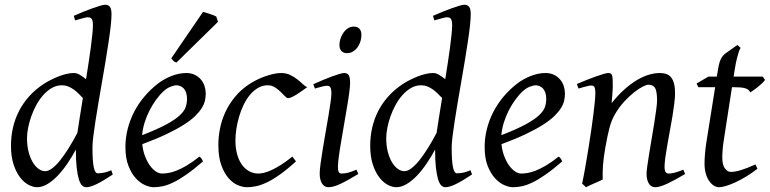

<svg xmlns="http://www.w3.org/2000/svg" viewBox="-20 -762 3216 802"><path d="M303.2 -207Q307.6 -236.3 313.5 -273.7Q319.3 -311 326.2 -352.5Q317.9 -361.3 308.3 -370.8Q298.8 -380.4 287.8 -388.2Q276.9 -396 264.6 -400.9Q252.4 -405.8 238.8 -405.8Q216.3 -405.8 197 -394.8Q177.7 -383.8 161.4 -365.7Q145 -347.7 132.3 -324.5Q119.6 -301.3 110.8 -276.6Q102.1 -252 97.4 -228Q92.8 -204.1 92.8 -185.1Q92.8 -153.3 99.4 -127.9Q106 -102.5 116.7 -84.5Q127.4 -66.4 141.1 -56.6Q154.8 -46.9 168.9 -46.9Q182.1 -46.9 198.2 -59.1Q214.4 -71.3 231.7 -93Q249 -114.7 267.3 -144Q285.6 -173.3 303.2 -207ZM451.2 -33.2Q409.7 -5.4 383.1 7.3Q356.4 20 339.8 20Q330.6 20 322.8 12.5Q314.9 4.9 309.3 -13.4Q303.7 -31.7 300.3 -62Q296.9 -92.3 296.9 -137.2Q280.3 -106.4 261 -78.1Q241.7 -49.8 220.7 -27.8Q199.7 -5.9 177.7 7.1Q155.8 20 134.8 20Q118.2 20 99.1 10Q80.1 0 63.7 -21.2Q47.4 -42.5 36.6 -75.4Q25.9 -108.4 25.9 -153.8Q25.9 -192.4 34.2 -228.8Q42.5 -265.1 59.3 -298.1Q76.2 -331.1 101.8 -359.6Q127.4 -388.2 162.1 -411.1Q175.8 -419.9 191.7 -428Q207.5 -436 224.1 -442.6Q240.7 -449.2 257.3 -453.1Q273.9 -457 289.1 -457Q301.3 -457 314 -449.2Q326.7 -441.4 339.4 -431.2Q345.2 -466.8 350.3 -501Q355.5 -535.2 359.4 -564.7Q363.3 -594.2 365.7 -618.2Q368.2 -642.1 368.2 -657.2Q368.2 -668.5 366.5 -675Q364.7 -681.6 361.6 -684.8Q358.4 -688 354.5 -689Q350.6 -689.9 346.2 -689.9Q341.8 -689.9 333.3 -687.7Q324.7 -685.5 315.9 -683.1Q305.7 -680.2 293.9 -676.8L288.1 -695.8Q308.6 -705.1 329.3 -713.4Q350.1 -721.7 367.9 -728Q385.7 -734.4 399.4 -738.3Q413.1 -742.2 418.9 -742.2Q432.6 -742.2 439.2 -733.4Q445.8 -724.6 445.8 -702.1Q445.8 -683.1 442.4 -652.8Q439 -622.6 433.3 -585Q427.7 -547.4 420.7 -504.9Q413.6 -462.4 406 -419.2Q398.4 -376 391.4 -334Q384.3 -292 378.7 -255.9Q373 -219.7 369.6 -191.2Q366.2 -162.6 366.2 -146Q366.2 -89.4 371.6 -63.7Q377 -38.1 388.2 -38.1Q400.9 -38.1 414.3 -40.8Q427.7 -43.5 444.8 -50.8Z M664.1 -381.8Q647.9 -367.2 632.6 -346.2Q617.2 -325.2 604.7 -300.8Q592.3 -276.4 584 -249.8Q575.7 -223.1 573.7 -197.3Q637.7 -222.2 675 -242.4Q712.4 -262.7 731.4 -280.8Q750.5 -298.8 755.9 -315.4Q761.2 -332 761.2 -349.1Q761.2 -364.3 757.3 -375.2Q753.4 -386.2 747.1 -392.8Q740.7 -399.4 732.7 -402.6Q724.6 -405.8 716.3 -405.8Q708.5 -405.8 693.4 -400.1Q678.2 -394.5 664.1 -381.8ZM839.4 -371.1Q839.4 -357.4 836.2 -342.3Q833 -327.1 823 -311Q813 -294.9 795.2 -277.3Q777.3 -259.8 747.8 -241Q718.3 -222.2 675.8 -201.9Q633.3 -181.6 574.2 -159.7Q577.1 -132.3 585.7 -109.9Q594.2 -87.4 605.7 -71.3Q617.2 -55.2 630.6 -46.1Q644 -37.1 657.2 -37.1Q667.5 -37.1 682.1 -39.3Q696.8 -41.5 716.1 -48.8Q735.4 -56.2 759.5 -70.3Q783.7 -84.5 813 -107.9Q818.4 -105 822.5 -98.4Q826.7 -91.8 828.1 -87.9Q788.1 -53.2 757.3 -32Q726.6 -10.7 702.4 0.7Q678.2 12.2 658.9 16.1Q639.6 20 622.1 20Q606 20 585.4 11Q564.9 2 546.9 -17.8Q528.8 -37.6 516.4 -69.6Q503.9 -101.6 503.9 -147.9Q503.9 -186 513.2 -222.9Q522.5 -259.8 539.8 -293.7Q557.1 -327.6 582.5 -357.9Q607.9 -388.2 640.1 -413.1Q651.4 -421.9 665.5 -429.9Q679.7 -438 695.1 -444.1Q710.4 -450.2 726.3 -453.6Q742.2 -457 757.3 -457Q778.3 -457 793.7 -449.5Q809.1 -441.9 819.3 -429.7Q829.6 -417.5 834.5 -402.1Q839.4 -386.7 839.4 -371.1ZM890.6 -670.9 717.3 -501Q709.5 -502.9 705.8 -506.3Q702.1 -509.8 695.3 -518.1L828.1 -712.4Q833 -710.9 840.6 -708.7Q848.1 -706.5 856.4 -703.9Q864.7 -701.2 872.1 -698.2Q879.4 -695.3 883.3 -692.9Z M1263.2 -397.9Q1252.9 -390.6 1241.5 -382.3Q1230 -374 1219.2 -367.4Q1208.5 -360.8 1199 -356.4Q1189.5 -352.1 1183.1 -352.1Q1177.7 -352.1 1169.9 -360.4Q1162.1 -368.7 1151.6 -378.9Q1141.1 -389.2 1127.9 -397.5Q1114.7 -405.8 1099.1 -405.8Q1076.7 -405.8 1058.1 -395Q1039.6 -384.3 1024.4 -366.2Q1009.3 -348.1 997.8 -324.5Q986.3 -300.8 978.8 -275.1Q971.2 -249.5 967.3 -223.6Q963.4 -197.8 963.4 -174.8Q963.4 -143.1 970.5 -117.7Q977.5 -92.3 990.2 -74.5Q1002.9 -56.6 1020.5 -46.9Q1038.1 -37.1 1059.1 -37.1Q1067.9 -37.1 1081.5 -40Q1095.2 -43 1113 -51Q1130.9 -59.1 1152.8 -72.8Q1174.8 -86.4 1201.2 -107.9Q1205.1 -102.5 1209.5 -97.2Q1213.9 -91.8 1216.3 -87.9Q1178.2 -53.2 1147.9 -32Q1117.7 -10.7 1093 0.7Q1068.4 12.2 1048.6 16.1Q1028.8 20 1011.2 20Q994.6 20 974.1 11.7Q953.6 3.4 935.3 -17.1Q917 -37.6 904.5 -71.8Q892.1 -106 892.1 -157.2Q892.1 -189.9 898.9 -224.9Q905.8 -259.8 921.1 -293.2Q936.5 -326.7 961.2 -356.9Q985.8 -387.2 1022 -411.1Q1035.6 -419.9 1052.2 -428.2Q1068.8 -436.5 1086.7 -442.9Q1104.5 -449.2 1121.8 -453.1Q1139.2 -457 1154.3 -457Q1175.8 -457 1192.6 -448.7Q1209.5 -440.4 1222.7 -429.9Q1235.8 -419.4 1245.8 -409.9Q1255.9 -400.4 1263.2 -397.9Z M1476.6 -35.2Q1453.6 -21.5 1435.3 -11.2Q1417 -1 1401.9 6.1Q1386.7 13.2 1374.5 16.6Q1362.3 20 1351.6 20Q1335 20 1325.2 4.6Q1315.4 -10.7 1315.4 -37.1Q1315.4 -51.8 1319.1 -78.9Q1322.8 -106 1328.1 -138.9Q1333.5 -171.9 1339.8 -207.8Q1346.2 -243.7 1351.6 -276.1Q1356.9 -308.6 1360.6 -333.7Q1364.3 -358.9 1364.3 -371.1Q1364.3 -382.3 1362.8 -388.9Q1361.3 -395.5 1358.9 -398.7Q1356.4 -401.9 1352.5 -402.8Q1348.6 -403.8 1344.2 -403.8Q1340.3 -403.8 1332.3 -402.1Q1324.2 -400.4 1315.9 -397.9Q1306.6 -395.5 1295.4 -392.1L1288.6 -410.2Q1309.1 -419.4 1329.3 -428Q1349.6 -436.5 1367.2 -442.9Q1384.8 -449.2 1397.9 -453.1Q1411.1 -457 1417.5 -457Q1431.2 -457 1436.8 -447.8Q1442.4 -438.5 1442.4 -416Q1442.4 -401.9 1438.7 -374.3Q1435.1 -346.7 1429.2 -312.5Q1423.3 -278.3 1417 -241Q1410.6 -203.6 1404.8 -169.4Q1398.9 -135.3 1395.3 -107.7Q1391.6 -80.1 1391.6 -65.9Q1391.6 -50.8 1394.8 -43.9Q1397.9 -37.1 1406.2 -37.1Q1421.4 -37.1 1435.3 -41Q1449.2 -44.9 1469.2 -53.2ZM1489.7 -616.2Q1489.7 -602.5 1485.6 -589.1Q1481.4 -575.7 1473.6 -564.7Q1465.8 -553.7 1454.6 -546.9Q1443.4 -540 1429.7 -540Q1414.6 -540 1406.2 -548.8Q1397.9 -557.6 1397.9 -574.2Q1397.9 -587.4 1402.3 -600.8Q1406.7 -614.3 1414.6 -625.5Q1422.4 -636.7 1433.3 -643.8Q1444.3 -650.9 1458 -650.9Q1473.1 -650.9 1481.4 -641.8Q1489.7 -632.8 1489.7 -616.2Z M1803.7 -207Q1808.1 -236.3 1814 -273.7Q1819.8 -311 1826.7 -352.5Q1818.4 -361.3 1808.8 -370.8Q1799.3 -380.4 1788.3 -388.2Q1777.3 -396 1765.1 -400.9Q1752.9 -405.8 1739.3 -405.8Q1716.8 -405.8 1697.5 -394.8Q1678.2 -383.8 1661.9 -365.7Q1645.5 -347.7 1632.8 -324.5Q1620.1 -301.3 1611.3 -276.6Q1602.5 -252 1597.9 -228Q1593.3 -204.1 1593.3 -185.1Q1593.3 -153.3 1599.9 -127.9Q1606.4 -102.5 1617.2 -84.5Q1627.9 -66.4 1641.6 -56.6Q1655.3 -46.9 1669.4 -46.9Q1682.6 -46.9 1698.7 -59.1Q1714.8 -71.3 1732.2 -93Q1749.5 -114.7 1767.8 -144Q1786.1 -173.3 1803.7 -207ZM1951.7 -33.2Q1910.2 -5.4 1883.5 7.3Q1856.9 20 1840.3 20Q1831.1 20 1823.2 12.5Q1815.4 4.9 1809.8 -13.4Q1804.2 -31.7 1800.8 -62Q1797.4 -92.3 1797.4 -137.2Q1780.8 -106.4 1761.5 -78.1Q1742.2 -49.8 1721.2 -27.8Q1700.2 -5.9 1678.2 7.1Q1656.2 20 1635.3 20Q1618.7 20 1599.6 10Q1580.6 0 1564.2 -21.2Q1547.9 -42.5 1537.1 -75.4Q1526.4 -108.4 1526.4 -153.8Q1526.4 -192.4 1534.7 -228.8Q1543 -265.1 1559.8 -298.1Q1576.7 -331.1 1602.3 -359.6Q1627.9 -388.2 1662.6 -411.1Q1676.3 -419.9 1692.1 -428Q1708 -436 1724.6 -442.6Q1741.2 -449.2 1757.8 -453.1Q1774.4 -457 1789.6 -457Q1801.8 -457 1814.5 -449.2Q1827.1 -441.4 1839.8 -431.2Q1845.7 -466.8 1850.8 -501Q1856 -535.2 1859.9 -564.7Q1863.8 -594.2 1866.2 -618.2Q1868.7 -642.1 1868.7 -657.2Q1868.7 -668.5 1866.9 -675Q1865.2 -681.6 1862.1 -684.8Q1858.9 -688 1855 -689Q1851.1 -689.9 1846.7 -689.9Q1842.3 -689.9 1833.7 -687.7Q1825.2 -685.5 1816.4 -683.1Q1806.2 -680.2 1794.4 -676.8L1788.6 -695.8Q1809.1 -705.1 1829.8 -713.4Q1850.6 -721.7 1868.4 -728Q1886.2 -734.4 1899.9 -738.3Q1913.6 -742.2 1919.4 -742.2Q1933.1 -742.2 1939.7 -733.4Q1946.3 -724.6 1946.3 -702.1Q1946.3 -683.1 1942.9 -652.8Q1939.5 -622.6 1933.8 -585Q1928.2 -547.4 1921.1 -504.9Q1914.1 -462.4 1906.5 -419.2Q1898.9 -376 1891.8 -334Q1884.8 -292 1879.2 -255.9Q1873.5 -219.7 1870.1 -191.2Q1866.7 -162.6 1866.7 -146Q1866.7 -89.4 1872.1 -63.7Q1877.4 -38.1 1888.7 -38.1Q1901.4 -38.1 1914.8 -40.8Q1928.2 -43.5 1945.3 -50.8Z M2164.6 -381.8Q2148.4 -367.2 2133.1 -346.2Q2117.7 -325.2 2105.2 -300.8Q2092.8 -276.4 2084.5 -249.8Q2076.2 -223.1 2074.2 -197.3Q2138.2 -222.2 2175.5 -242.4Q2212.9 -262.7 2231.9 -280.8Q2251 -298.8 2256.3 -315.4Q2261.7 -332 2261.7 -349.1Q2261.7 -364.3 2257.8 -375.2Q2253.9 -386.2 2247.6 -392.8Q2241.2 -399.4 2233.2 -402.6Q2225.1 -405.8 2216.8 -405.8Q2209 -405.8 2193.8 -400.1Q2178.7 -394.5 2164.6 -381.8ZM2339.8 -371.1Q2339.8 -357.4 2336.7 -342.3Q2333.5 -327.1 2323.5 -311Q2313.5 -294.9 2295.7 -277.3Q2277.8 -259.8 2248.3 -241Q2218.8 -222.2 2176.3 -201.9Q2133.8 -181.6 2074.7 -159.7Q2077.6 -132.3 2086.2 -109.9Q2094.7 -87.4 2106.2 -71.3Q2117.7 -55.2 2131.1 -46.1Q2144.5 -37.1 2157.7 -37.1Q2168 -37.1 2182.6 -39.3Q2197.3 -41.5 2216.6 -48.8Q2235.8 -56.2 2260 -70.3Q2284.2 -84.5 2313.5 -107.9Q2318.8 -105 2323 -98.4Q2327.1 -91.8 2328.6 -87.9Q2288.6 -53.2 2257.8 -32Q2227.1 -10.7 2202.9 0.7Q2178.7 12.2 2159.4 16.1Q2140.1 20 2122.6 20Q2106.4 20 2085.9 11Q2065.4 2 2047.4 -17.8Q2029.3 -37.6 2016.8 -69.6Q2004.4 -101.6 2004.4 -147.9Q2004.4 -186 2013.7 -222.9Q2022.9 -259.8 2040.3 -293.7Q2057.6 -327.6 2083 -357.9Q2108.4 -388.2 2140.6 -413.1Q2151.9 -421.9 2166 -429.9Q2180.2 -438 2195.6 -444.1Q2210.9 -450.2 2226.8 -453.6Q2242.7 -457 2257.8 -457Q2278.8 -457 2294.2 -449.5Q2309.6 -441.9 2319.8 -429.7Q2330.1 -417.5 2335 -402.1Q2339.8 -386.7 2339.8 -371.1Z M2841.8 -35.2Q2797.4 -8.8 2766.4 5.6Q2735.4 20 2716.8 20Q2699.7 20 2690.2 4.6Q2680.7 -10.7 2680.7 -37.1Q2680.7 -45.9 2683.8 -68.6Q2687 -91.3 2691.9 -121.6Q2696.8 -151.9 2702.6 -186Q2708.5 -220.2 2713.4 -251Q2718.3 -281.7 2721.4 -306.2Q2724.6 -330.6 2724.6 -341.8Q2724.6 -378.9 2716.8 -393.6Q2709 -408.2 2687.5 -408.2Q2681.2 -408.2 2665.3 -400.4Q2649.4 -392.6 2629.4 -377Q2609.4 -361.3 2587.6 -337.9Q2565.9 -314.5 2547.9 -283.2Q2534.2 -259.8 2525.6 -227.1Q2517.1 -194.3 2508.8 -147Q2501 -103.5 2498.8 -72.3Q2496.6 -41 2497.6 -12.2Q2491.2 -8.8 2481.7 -4.6Q2472.2 -0.5 2462.2 3.9Q2452.1 8.3 2442.9 12.5Q2433.6 16.6 2427.7 20L2411.6 4.9Q2418.5 -27.3 2425 -64.9Q2431.6 -102.5 2437.7 -140.4Q2443.8 -178.2 2449.2 -215.1Q2454.6 -252 2458.5 -283Q2462.4 -314 2464.6 -337.4Q2466.8 -360.8 2466.8 -372.1Q2466.8 -383.3 2465.6 -389.9Q2464.4 -396.5 2462.2 -399.7Q2460 -402.8 2456.5 -403.8Q2453.1 -404.8 2448.7 -404.8Q2444.3 -404.8 2435.8 -402.8Q2427.2 -400.9 2418.5 -398.4Q2408.2 -395.5 2396.5 -392.1L2389.6 -411.1Q2410.2 -419.9 2430.9 -428.2Q2451.7 -436.5 2469.7 -442.9Q2487.8 -449.2 2501.2 -453.1Q2514.6 -457 2520.5 -457Q2527.3 -457 2531.2 -454.8Q2535.2 -452.6 2536.9 -446.8Q2538.6 -440.9 2539.1 -430.2Q2539.6 -419.4 2539.6 -401.9Q2539.6 -396.5 2539.1 -387.2Q2538.6 -377.9 2537.8 -367.4Q2537.1 -356.9 2536.1 -346.9Q2535.2 -336.9 2534.7 -331.1Q2561 -364.3 2587.9 -388.2Q2614.7 -412.1 2640.6 -427.5Q2666.5 -442.9 2690.7 -450Q2714.8 -457 2736.8 -457Q2752 -457 2763.9 -452.6Q2775.9 -448.2 2783.7 -438.2Q2791.5 -428.2 2795.7 -411.9Q2799.8 -395.5 2799.8 -372.1Q2799.8 -355 2796.6 -329.6Q2793.5 -304.2 2788.6 -274.7Q2783.7 -245.1 2777.8 -213.9Q2772 -182.6 2767.1 -154.3Q2762.2 -126 2759 -102.8Q2755.9 -79.6 2755.9 -65.9Q2755.9 -49.3 2760.3 -43.2Q2764.6 -37.1 2773.4 -37.1Q2784.7 -37.1 2799.3 -41Q2814 -44.9 2834.5 -53.2Z M3144 -57.1Q3120.1 -38.6 3096.2 -24.2Q3072.3 -9.8 3050.8 0Q3029.3 9.8 3012 14.9Q2994.6 20 2983.9 20Q2971.7 20 2960.7 12.7Q2949.7 5.4 2941.2 -7.6Q2932.6 -20.5 2927.7 -38.6Q2922.9 -56.6 2922.9 -78.1Q2922.9 -87.4 2923.3 -96.7Q2923.8 -106 2924.6 -116Q2925.3 -126 2926.5 -137.2Q2927.7 -148.4 2929.7 -162.1L2967.3 -397.9H2897L2889.6 -413.1L2939 -441.9H2974.1L2977.1 -459Q2980 -479 2983.2 -492.2Q2986.3 -505.4 2990.5 -514.2Q2994.6 -522.9 2999.5 -528.6Q3004.4 -534.2 3010.7 -539.1L3060.1 -574.2L3073.7 -562Q3070.3 -557.6 3066.4 -546.4Q3063 -536.6 3058.3 -518.6Q3053.7 -500.5 3048.8 -470.2L3044.4 -441.9H3166L3175.8 -428.2Q3170.9 -421.4 3162.4 -413.3Q3153.8 -405.3 3144.5 -397.9Q3135.3 -390.6 3126.7 -384.5Q3118.2 -378.4 3113.8 -376Q3110.8 -382.8 3105.7 -387Q3100.6 -391.1 3091.8 -393.6Q3083 -396 3070.1 -397Q3057.1 -397.9 3039.1 -397.9H3037.6L3002.9 -173.8Q3001.5 -164.6 3000.2 -154.1Q2999 -143.6 2998.3 -134Q2997.6 -124.5 2997.3 -116.2Q2997.1 -107.9 2997.1 -103Q2997.1 -72.8 3008.1 -58.3Q3019 -43.9 3032.7 -43.9Q3049.8 -43.9 3074.5 -51.3Q3099.1 -58.6 3135.7 -75.2Z"/></svg>

Font: Gentium Plus Am
Style: Italic
Weight: 400
Italic angle: -8°
Designer: J. Victor Gaultney, Annie Olsen, Iska Routamaa, Becca Hirsbrunner
Foundry: SIL International
Version: Version 5.000